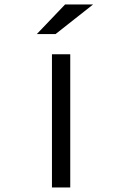

<svg xmlns="http://www.w3.org/2000/svg" viewBox="-20 -805 540 850"><path d="M268.1 -785.2H392.1L226.1 -654.3H143.1ZM210 -564.9H291V24.9H210Z"/></svg>

Font: BIZ UDGothic
Style: Regular
Weight: 400
Monospace: yes
Designer: TypeBank Co., Ltd.
Foundry: Morisawa Inc.
Version: Version 1.05